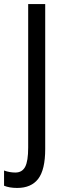

<svg xmlns="http://www.w3.org/2000/svg" viewBox="-69 -734 313 947"><path d="M-49 182V107Q-22 117 7 117Q40 117 55 89Q70 61 70 -6V-714H154V1Q154 103 119.5 148Q85 193 16 193Q-23 193 -49 182Z"/></svg>

Font: Noto Sans UI Cond
Style: Regular
Weight: 400
Width: 3
Designer: Monotype Design Team
Foundry: Monotype Imaging Inc.
Version: Version 1.001